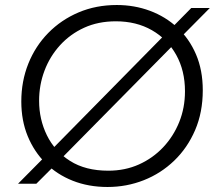

<svg xmlns="http://www.w3.org/2000/svg" viewBox="-20 -733 863 766"><path d="M227 -103 191 -141 636 -593 673 -555ZM52 0 155 -104 193 -68 125 0ZM709 -592 672 -629 743 -701H817ZM409 13Q333 13 270 -12Q207 -37 161.5 -82.5Q116 -128 90.5 -190Q65 -252 65 -328Q65 -409 93 -479Q121 -549 172.5 -601.5Q224 -654 293.5 -683.5Q363 -713 446 -713Q516 -713 578 -690Q640 -667 687.5 -623Q735 -579 762 -516Q789 -453 789 -373Q789 -285 758.5 -214Q728 -143 675 -92Q622 -41 553.5 -14Q485 13 409 13ZM412 -52Q479 -52 534.5 -77Q590 -102 631 -145.5Q672 -189 695 -246Q718 -303 718 -369Q718 -451 683 -514Q648 -577 586 -612.5Q524 -648 442 -648Q372 -648 316 -622.5Q260 -597 219.5 -552.5Q179 -508 157.5 -451Q136 -394 136 -331Q136 -257 167 -193.5Q198 -130 259.5 -91Q321 -52 412 -52Z"/></svg>

Font: MuseoModerno Thin Light
Style: Italic
Weight: 300
Italic angle: -9°
Version: Version 1.003